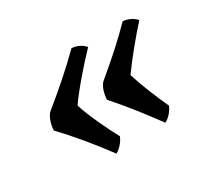

<svg xmlns="http://www.w3.org/2000/svg" viewBox="-82 -534 615 575"><g transform="rotate(-30 225.0 -246.5)"><path d="M216 -417C167 -368 121 -329 65 -283C55 -271 48 -251 47 -230C87 -188 133 -133 175 -76C190 -85 202 -98 210 -116C191 -150 158 -219 146 -259C171 -296 227 -360 261 -395C253 -406 235 -416 216 -417ZM389 -410C344 -364 304 -329 249 -283C238 -271 232 -251 231 -230C270 -186 308 -138 348 -83C363 -91 375 -104 383 -122C365 -160 341 -219 329 -259C356 -297 401 -352 434 -388C426 -399 408 -409 389 -410Z"/></g></svg>

Font: Vollkorn Semibold
Style: Italic
Weight: 600
Italic angle: -11°
Designer: Friedrich Althausen
Foundry: Friedrich Althausen
Version: Version 4.015;PS 004.015;hotconv 1.0.88;makeotf.lib2.5.64775